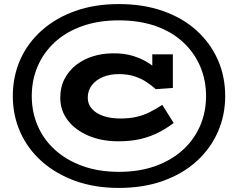

<svg xmlns="http://www.w3.org/2000/svg" viewBox="-20 -720 1169 943"><path d="M564 203Q445 203 349.5 168.5Q254 134 185 72.5Q116 11 79.5 -71Q43 -153 43 -248Q43 -345 79.5 -427Q116 -509 185 -570.5Q254 -632 349.5 -666Q445 -700 564 -700Q684 -700 780.5 -666Q877 -632 945 -570.5Q1013 -509 1049.5 -427Q1086 -345 1086 -248Q1086 -153 1049.5 -71Q1013 11 945 72.5Q877 134 780.5 168.5Q684 203 564 203ZM562 -26Q479 -26 414.5 -53.5Q350 -81 313 -129Q276 -177 276 -240Q276 -292 297 -332.5Q318 -373 354 -401Q390 -429 436.5 -443.5Q483 -458 534 -458Q590 -459 634.5 -445Q679 -431 713.5 -408Q748 -385 773 -356L728 -371V-453H829V-288L745 -282Q724 -301 699 -317.5Q674 -334 641 -345Q608 -356 563 -356Q520 -356 486 -342Q452 -328 431.5 -302Q411 -276 411 -240Q411 -209 431 -186Q451 -163 487 -150.5Q523 -138 570 -138Q616 -138 650.5 -146Q685 -154 715 -169Q745 -184 777 -205L833 -116Q800 -91 761 -70.5Q722 -50 673.5 -38Q625 -26 562 -26ZM564 124Q665 124 744.5 95Q824 66 879 15.5Q934 -35 963 -102.5Q992 -170 992 -248Q992 -327 963 -394.5Q934 -462 879 -513Q824 -564 744.5 -592Q665 -620 564 -620Q464 -620 384.5 -592Q305 -564 249.5 -513Q194 -462 165 -394.5Q136 -327 136 -248Q136 -170 165 -102.5Q194 -35 249.5 15.5Q305 66 384.5 95Q464 124 564 124Z"/></svg>

Font: BioRhyme SemiExpanded ExtraBold
Style: Regular
Weight: 800
Width: 6
Designer: Aoife Mooney
Foundry: Aoife Mooney Type
Version: Version 1.600;gftools[0.9.33]